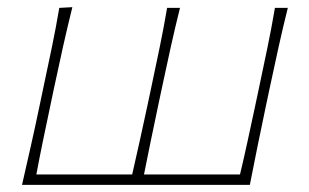

<svg xmlns="http://www.w3.org/2000/svg" viewBox="-20 -516 864 536"><path d="M41.5 0Q54.5 -56.5 66.2 -108.8Q78 -161 90.5 -221L101 -271Q114 -332 125 -385Q136 -438 145.5 -494L182 -496Q168 -439.5 156 -385.8Q144 -332 131 -271L120.5 -221Q109 -167.5 99.8 -122.2Q90.5 -77 81.5 -29H349Q360 -77 370 -122.2Q380 -167.5 391.5 -221L402 -270.5Q415 -332 426 -385Q437 -438 446.5 -494H482.5Q468.5 -438 456.8 -385Q445 -332 432 -270.5L421.5 -221Q410 -167 400.8 -122Q391.5 -77 382 -29H650Q661.5 -77 671.2 -122Q681 -167 692.5 -221L703 -270.5Q716 -332 727 -385Q738 -438 747.5 -494H783.5Q769.5 -438 757.8 -385Q746 -332 733 -270.5L722.5 -221Q710 -161 699.2 -108.8Q688.5 -56.5 677.5 0Z"/></svg>

Font: Commissioner Flair Thin
Style: Italic
Weight: 100
Italic angle: -12°
Designer: Kostas Bartsokas
Foundry: Kostas Bartsokas
Version: Version 1.000; ttfautohint (v1.8.3)